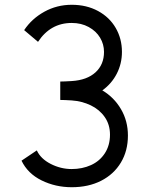

<svg xmlns="http://www.w3.org/2000/svg" viewBox="-20 -766 620 803"><path d="M280 -59Q324 -59 360.5 -75.5Q397 -92 418.5 -125Q440 -158 440 -203Q440 -245 418 -276.5Q396 -308 359.5 -325.5Q323 -343 280 -346Q248 -348 232 -348V-425Q248 -425 280 -427Q344 -431 379.5 -463.5Q415 -496 415 -549Q415 -581 398.5 -608.5Q382 -636 351 -653Q320 -670 280 -670Q191 -670 139 -591L81 -640Q113 -688 165.5 -717Q218 -746 280 -746Q342 -746 390 -720Q438 -694 464 -649Q490 -604 490 -549Q490 -500 468.5 -458Q447 -416 408 -388Q457 -359 486 -309.5Q515 -260 515 -199Q515 -135 485.5 -86Q456 -37 403 -10Q350 17 280 17Q212 17 154 -11.5Q96 -40 70 -94L134 -137Q150 -102 192 -80.5Q234 -59 280 -59Z"/></svg>

Font: Kreadon
Style: Regular
Weight: 400
Designer: kohakuno
Foundry: StudioGnu
Version: Version 1.000;Glyphs 3.1.2 (3151)